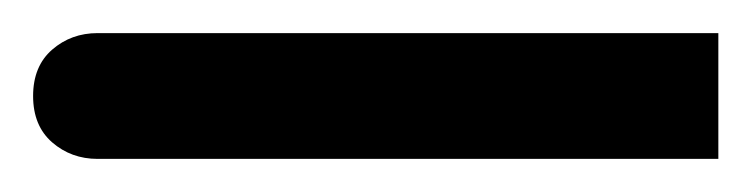

<svg xmlns="http://www.w3.org/2000/svg" viewBox="-59 -96 454 116"><path d="M0 0Q-16 0 -27.5 -10Q-39 -20 -39 -38Q-39 -56 -27.5 -66Q-16 -76 0 -76H375V0Z"/></svg>

Font: Noto Sans Mandaic
Style: Regular
Weight: 400
Designer: Monotype Design Team
Foundry: Monotype Imaging Inc.
Version: Version 2.002; ttfautohint (v1.8.4.7-5d5b)